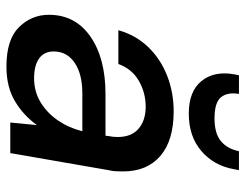

<svg xmlns="http://www.w3.org/2000/svg" viewBox="-103 -648 763 597"><g transform="rotate(90 278.5 -349.5)"><path d="M187 12Q103 12 64.5 -27Q26 -66 26 -120Q26 -202 93.5 -249Q161 -296 272 -296H402L403 -305Q406 -319 406 -334Q406 -377 380 -399Q354 -421 312 -421Q268 -421 231 -399.5Q194 -378 179 -336H74Q89 -390 126 -428.5Q163 -467 215 -487.5Q267 -508 326 -508Q417 -508 465 -466.5Q513 -425 513 -351Q513 -340 512.5 -328.5Q512 -317 509 -305L456 0H361L369 -83Q340 -42 295.5 -15Q251 12 187 12ZM223 -74Q265 -74 298.5 -94.5Q332 -115 355 -149Q378 -183 388 -224H270Q210 -224 175 -200Q140 -176 140 -135Q140 -105 162 -89.5Q184 -74 223 -74ZM333 -555Q264 -555 232 -594.5Q200 -634 211 -696L214 -711H272Q266 -675 282.5 -655Q299 -635 348 -635Q395 -635 419 -655Q443 -675 450 -711H509L506 -695Q495 -633 449.5 -594Q404 -555 333 -555Z"/></g></svg>

Font: DeepMind Sans Medium
Style: Italic
Weight: 500
Italic angle: -10°
Designer: Jonny Pinhorn / Modifications: Colophon Foundry
Foundry: Colophon Foundry
Version: Version 1.002; ttfautohint (v1.8.2)